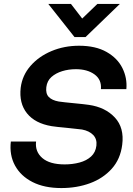

<svg xmlns="http://www.w3.org/2000/svg" viewBox="-20 -943 675 974"><path d="M358 -755 225 -923H340L397 -849L474 -923H588L414 -755ZM291 11Q205 11 145 -19.5Q85 -50 56 -103.5Q27 -157 35 -225H163Q157 -174 194.5 -141.5Q232 -109 308 -109Q348 -109 383.5 -118.5Q419 -128 442 -149Q465 -170 469 -204Q473 -237 453 -258Q433 -279 396 -286Q386 -287 364.5 -289.5Q343 -292 318.5 -294.5Q294 -297 273 -299Q252 -301 242 -303Q158 -317 117 -368Q76 -419 85 -498Q93 -561 135 -609Q177 -657 241.5 -684Q306 -711 381 -711Q465 -711 520.5 -679.5Q576 -648 601 -597.5Q626 -547 621 -491H492Q496 -539 459.5 -565.5Q423 -592 365 -592Q328 -592 295.5 -582Q263 -572 241 -552.5Q219 -533 215 -501Q211 -468 227.5 -451Q244 -434 278 -428Q289 -426 310 -424Q331 -422 354.5 -419.5Q378 -417 399 -415Q420 -413 431 -411Q514 -399 562.5 -347Q611 -295 600 -209Q591 -136 547 -87Q503 -38 436.5 -13.5Q370 11 291 11Z"/></svg>

Font: Haskoy Bold
Style: Italic
Weight: 700
Designer: Ertekin Erdin
Foundry: Ertekin Erdin
Version: Version 2.000; ttfautohint (v1.8.4.7-5d5b)